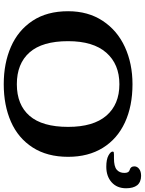

<svg xmlns="http://www.w3.org/2000/svg" viewBox="106 -870 774 1026"><g transform="rotate(90 493.0 -357.0)"><path d="M40 -334Q40 -441 91.5 -519Q143 -597 231.5 -637.5Q320 -678 430 -678Q547 -678 634.5 -637.5Q722 -597 770 -519.5Q818 -442 818 -334Q818 -222 768 -144.5Q718 -67 630.5 -28.5Q543 10 430 10Q318 10 230 -28.5Q142 -67 91 -144Q40 -221 40 -334ZM430 -60Q540 -60 599 -128Q658 -196 658 -334Q658 -469 598 -538.5Q538 -608 430 -608Q323 -608 261.5 -538Q200 -468 200 -334Q200 -196 260 -128Q320 -60 430 -60ZM790 -572Q790 -577 794 -578Q798 -579 807 -579H826Q869 -579 886.5 -593.5Q904 -608 904 -635Q904 -659 888 -663Q869 -668 869 -688Q869 -703 882.5 -713.5Q896 -724 920 -724Q936 -724 949 -718.5Q962 -713 970 -703Q986 -682 986 -644Q986 -595 954 -566.5Q922 -538 871 -538Q832 -538 811 -549.5Q790 -561 790 -572Z"/></g></svg>

Font: Raigarh
Style: Bold
Weight: 700
Designer: jaikishan Patel
Foundry: MagicType
Version: Version 1.000